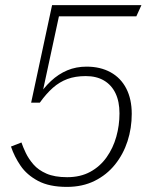

<svg xmlns="http://www.w3.org/2000/svg" viewBox="-20 -658 600 752"><path d="M242 74Q173 74 129 50.5Q85 27 60.5 -9Q36 -45 23 -84L64 -100Q70 -82 81 -59Q92 -36 111 -14Q130 8 162 22Q194 36 243 36Q295 36 333.5 15Q372 -6 397.5 -42Q423 -78 435.5 -122.5Q448 -167 448 -214Q448 -260 432.5 -292.5Q417 -325 387.5 -342.5Q358 -360 316 -360Q275 -360 244 -348.5Q213 -337 187 -314Q161 -291 136 -256H102L184 -638H534L514 -594H196L216 -618L144 -284L124 -273Q150 -313 179.5 -340.5Q209 -368 243.5 -382.5Q278 -397 319 -397Q373 -397 413 -375Q453 -353 474.5 -311.5Q496 -270 496 -212Q496 -156 479.5 -105Q463 -54 430.5 -13.5Q398 27 350.5 50.5Q303 74 242 74Z"/></svg>

Font: Roboto Serif 20pt Thin
Style: Italic
Weight: 250
Italic angle: -10°
Version: Version 1.007